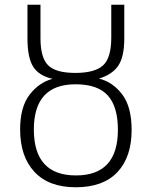

<svg xmlns="http://www.w3.org/2000/svg" viewBox="-20 -780 640 811"><path d="M536 -231Q536 -329 496 -381.5Q456 -434 398 -448Q454 -465 479.5 -502.5Q505 -540 505 -618V-760H450V-621Q450 -535 415 -503.5Q380 -472 298 -472Q216 -472 183.5 -504Q151 -536 151 -618V-760H96V-618Q96 -537 120 -498.5Q144 -460 202 -447Q145 -432 105 -380Q65 -328 65 -233Q65 -119 125.5 -54Q186 11 300 11Q416 11 476 -53Q536 -117 536 -231ZM123 -233Q123 -424 299 -424Q393 -424 435.5 -376.5Q478 -329 478 -232Q478 -39 301 -39Q123 -39 123 -233Z"/></svg>

Font: Noto Sans Mono UI Light
Style: Regular
Weight: 300
Designer: Monotype Design team
Foundry: Monotype Imaging Inc.
Version: 1.000